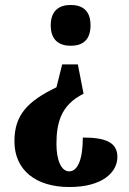

<svg xmlns="http://www.w3.org/2000/svg" viewBox="-20 -560 520 772"><path d="M264 -540C221 -540 184 -520 184 -458C184 -396 221 -376 264 -376C309 -376 344 -396 344 -458C344 -520 309 -540 264 -540ZM316 -183 293 -301H230L207 -209C91 -153 38 -98 38 8C38 124 124 192 259 192C393 192 452 132 452 71C452 11 402 -7 313 -7C313 80 293 129 258 129C226 129 207 83 207 20C207 -61 222 -137 316 -183Z"/></svg>

Font: Noto Serif Georgian ExtraCondensed Black
Style: Regular
Weight: 900
Width: 2
Designer: Monotype Design Team, Akaki Razmadze
Foundry: Google LLC
Version: Version 2.003